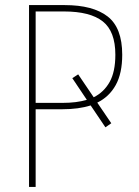

<svg xmlns="http://www.w3.org/2000/svg" viewBox="-20 -734 545 754"><path d="M460 -519Q460 -446 434.5 -400Q409 -354 362 -331L417 -250L394 -234L336 -320Q289 -305 225 -305H120V0H94V-714H234Q345 -714 402.5 -669.5Q460 -625 460 -519ZM226 -330Q281 -330 321 -342L264 -427L287 -442L348 -352Q388 -372 410.5 -412Q433 -452 433 -519Q433 -611 383.5 -650Q334 -689 231 -689H120V-330Z"/></svg>

Font: Noto Sans SemiCondensed Thin
Style: Regular
Weight: 100
Width: 4
Designer: Monotype Design Team
Foundry: Monotype Imaging Inc.
Version: Version 2.013; ttfautohint (v1.8.4.7-5d5b)